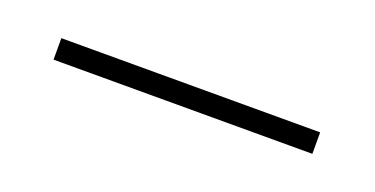

<svg xmlns="http://www.w3.org/2000/svg" viewBox="-20 -357 328 168"><g transform="rotate(20 143.5 -273.0)"><path d="M23 -263V-283H264V-263Z"/></g></svg>

Font: Noto Serif Display SemiCondensed Medium
Style: Regular
Weight: 500
Width: 4
Designer: Monotype Design Team
Foundry: Monotype Imaging Inc.
Version: Version 2.009